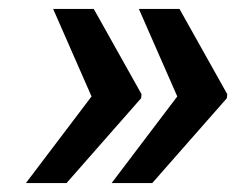

<svg xmlns="http://www.w3.org/2000/svg" viewBox="-20 -471 529 430"><path d="M38 -61H129L296 -251L297 -260L190 -451H99L185 -255ZM230 -61H321L488 -251L489 -260L382 -451H291L377 -255Z"/></svg>

Font: Asimov Pro
Style: BdObl
Weight: 700
Designer: Google
Version: Version 2.000980; 2014